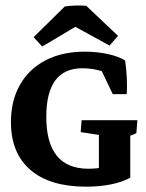

<svg xmlns="http://www.w3.org/2000/svg" viewBox="-20 -683 542 711"><path d="M298.8 8.3Q165 8.3 92.8 -53.7Q20.5 -115.7 20.5 -231Q20.5 -310.5 54 -369.1Q87.4 -427.7 148.9 -459.7Q210.4 -491.7 293.9 -491.7Q338.9 -491.7 379.2 -482.9Q419.4 -474.1 443.4 -459Q448.2 -425.3 449.7 -392.8Q451.2 -360.4 449.2 -334.5H397.5L348.1 -438L397.5 -403.3Q343.3 -430.2 285.2 -430.2Q151.4 -430.2 151.4 -250.5Q151.4 -58.1 307.6 -58.1Q370.6 -58.1 427.7 -84.5L462.4 -24.9Q433.1 -8.8 390.9 -0.2Q348.6 8.3 298.8 8.3ZM346.2 -20V-193.8H462.4V-24.9ZM346.2 -145V-213.4L360.8 -181.2L278.8 -193.8L282.2 -237.8H488.8L484.9 -189.9Q469.7 -181.6 443.8 -175.8L462.4 -213.4V-145ZM299.3 -661.6 417 -550.3 385.7 -514.2 234.4 -597.2ZM299.3 -661.6 282.7 -597.7 136.2 -510.7 104.5 -545.4 220.2 -659.2Q237.3 -661.6 258.5 -662.4Q279.8 -663.1 299.3 -661.6Z"/></svg>

Font: Markazi Text
Style: Regular
Weight: 400
Designer: Borna Izadpanah (Arabic designer), Fiona Ross (Arabic design director) and Florian Runge (Latin designer)
Foundry: Borna Izadpanah and Florian Runge
Version: Version 1.000